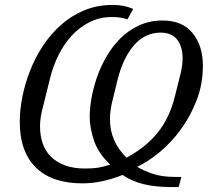

<svg xmlns="http://www.w3.org/2000/svg" viewBox="-20 -730 860 777"><path d="M703 27H672Q610 27 562 15.5Q514 4 476 -22Q436 -6 395.5 3Q355 12 313 12Q257 12 211 -2Q165 -16 131 -46.5Q97 -77 78.5 -124.5Q60 -172 60 -238Q60 -285 70.5 -338Q81 -391 101.5 -443.5Q122 -496 153.5 -544Q185 -592 226.5 -629Q268 -666 320.5 -688Q373 -710 436 -710Q461 -710 480.5 -706Q500 -702 519 -694L496 -652Q482 -656 468.5 -658.5Q455 -661 432 -661Q384 -661 343.5 -641Q303 -621 271 -586.5Q239 -552 216.5 -506.5Q194 -461 182 -411L152 -290Q147 -271 144.5 -253.5Q142 -236 142 -219Q142 -182 152.5 -150.5Q163 -119 185.5 -96.5Q208 -74 242.5 -61Q277 -48 324 -48Q356 -48 377.5 -51.5Q399 -55 426 -64Q379 -108 361 -159.5Q343 -211 343 -258Q343 -292 350.5 -334Q358 -376 373 -419Q388 -462 412 -503Q436 -544 468.5 -576Q501 -608 543.5 -627.5Q586 -647 638 -647Q718 -647 759.5 -596Q801 -545 801 -464Q801 -389 775.5 -323.5Q750 -258 711 -205Q672 -152 625 -113.5Q578 -75 535 -55Q558 -41 596 -27.5Q634 -14 688 -14H714ZM434 -318Q425 -280 425 -247Q425 -201 442.5 -162Q460 -123 492 -92Q569 -133 617.5 -192.5Q666 -252 688 -341L711 -433Q719 -467 719 -494Q719 -541 697 -569.5Q675 -598 630 -598Q567 -598 522.5 -547Q478 -496 456 -408Z"/></svg>

Font: IBM Plex Serif
Style: Italic
Weight: 400
Italic angle: -14°
Designer: Mike Abbink, Paul van der Laan, Pieter van Rosmalen
Foundry: Bold Monday
Version: Version 3.001